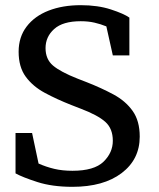

<svg xmlns="http://www.w3.org/2000/svg" viewBox="-20 -706 616 742"><path d="M260 16Q182 16 124.5 -2.5Q67 -21 40 -36V-192H104L129 -74Q158 -61 189.5 -53.5Q221 -46 260 -46Q344 -46 380 -81Q416 -116 416 -162Q416 -209 387 -235Q358 -261 292 -286L256 -300Q200 -322 153.5 -347Q107 -372 79.5 -409.5Q52 -447 52 -506Q52 -563 83 -603.5Q114 -644 168 -665Q222 -686 292 -686Q358 -686 408.5 -669.5Q459 -653 480 -638V-492H416L391 -604Q369 -613 345 -618.5Q321 -624 292 -624Q223 -624 189.5 -594Q156 -564 156 -520Q156 -477 185 -452.5Q214 -428 280 -402L316 -388Q372 -366 418.5 -341Q465 -316 492.5 -277.5Q520 -239 520 -178Q520 -90 450 -37Q380 16 260 16Z"/></svg>

Font: Source Serif 4 Caption
Style: Regular
Weight: 400
Designer: Frank Grießhammer
Foundry: Adobe Systems Incorporated
Version: Version 4.004;hotconv 1.0.117;makeotfexe 2.5.65602